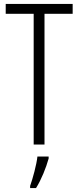

<svg xmlns="http://www.w3.org/2000/svg" viewBox="-20 -785 399 975"><path d="M206 -51V-715H349V-765H9V-715H151V-51ZM227 20V10H170C166 50 146 123 133 159V170H163C190 127 214 67 227 20Z"/></svg>

Font: Noto Sans Tamil UI ExtraCondensed Light
Style: Regular
Weight: 300
Width: 2
Designer: Jelle Bosma - Monotype Design Team
Foundry: Monotype Imaging Inc.
Version: Version 2.004